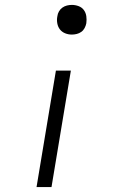

<svg xmlns="http://www.w3.org/2000/svg" viewBox="-20 -558 540 783"><path d="M273 -417Q258 -417 245 -422.5Q232 -428 224 -438.5Q216 -449 213.5 -463.5Q211 -478 214 -492Q215 -502 220.5 -511.5Q226 -521 234.5 -527Q243 -533 253 -535.5Q263 -538 273 -538Q287 -538 300.5 -533Q314 -528 322 -517Q330 -506 332 -492Q334 -478 332 -463Q330 -453 325 -443.5Q320 -434 311.5 -428Q303 -422 293 -419.5Q283 -417 273 -417ZM129 205 208 -270H269L190 205Z"/></svg>

Font: Iosevka Slab Light Oblique
Style: Regular
Weight: 300
Italic angle: -9°
Monospace: yes
Designer: Belleve Invis
Foundry: Belleve Invis
Version: Version 11.1.1; ttfautohint (v1.8.3)